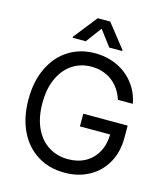

<svg xmlns="http://www.w3.org/2000/svg" viewBox="-133 -1020 975 1131"><g transform="rotate(15 354.5 -455.0)"><path d="M517.6 -565.4C536.5 -543.3 550.8 -516.9 560.5 -486.3H651.4C642.9 -531.9 625.2 -572.1 598.1 -606.9C571.1 -641.8 537.1 -668.8 496.1 -688C455.1 -707.2 409.8 -716.8 360.4 -716.8C300.5 -716.8 247.1 -702 200.2 -672.4C153.3 -642.7 116.7 -600.6 90.3 -545.9C64 -491.2 50.8 -427.1 50.8 -353.5C50.8 -279.9 64 -215.8 90.3 -161.1C116.7 -106.4 153.6 -64.3 201.2 -34.7C248.7 -5 303.7 9.8 366.2 9.8C422.2 9.8 472 -2.1 515.6 -25.9C559.2 -49.6 593.4 -83.3 618.2 -127C642.9 -170.6 655.3 -221 655.3 -278.3V-354.5H384.8V-277.3H595.7L569.3 -282.2C569.3 -240.6 560.9 -203.8 543.9 -171.9C527 -140 503.3 -115.4 472.7 -98.1C442.1 -80.9 406.6 -72.3 366.2 -72.3C321.9 -72.3 282.4 -83.2 247.6 -105C212.7 -126.8 185.4 -158.9 165.5 -201.2C145.7 -243.5 135.7 -294.3 135.7 -353.5C135.7 -412.8 145.7 -463.5 165.5 -505.9C185.4 -548.2 212.2 -580.2 246.1 -602.1C279.9 -623.9 318 -634.8 360.4 -634.8C393.6 -634.8 423.3 -628.7 449.7 -616.7C476.1 -604.7 498.7 -587.6 517.6 -565.4ZM359.4 -866.2 431.6 -770.5H510.7V-776.4L397.5 -919.9H321.3L208 -776.4V-770.5H288.1Z"/></g></svg>

Font: Pretendard Variable
Style: Regular
Weight: 400
Designer: Base glyphs from Inter by Rasmus Andersson; Hangeul glyphs from Noto Sans CJK(Source Han Sans) by Jang Soo-young and Kan
Foundry: Kil Hyung-jin
Version: Version 1.309;Glyphs 3.2 (3225)